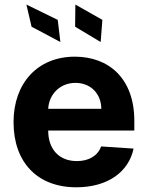

<svg xmlns="http://www.w3.org/2000/svg" viewBox="-20 -797 638 828"><path d="M308.9 10.7C443.9 10.7 534.8 -55 556.1 -156.2L416.2 -165.5C400.9 -123.9 361.9 -102.3 311.4 -102.3C235.8 -102.3 187.9 -152.3 187.9 -233.7V-234H559.3V-275.6C559.3 -460.9 447.1 -552.6 302.9 -552.6C142.4 -552.6 38.4 -438.6 38.4 -270.2C38.4 -97.3 141 10.7 308.9 10.7ZM187.9 -327.8C191.1 -389.9 238.3 -439.6 305.4 -439.6C371.1 -439.6 416.5 -392.8 416.9 -327.8ZM240.4 -615.8 229 -711.3 93.8 -777.3 116.1 -681.8ZM414.1 -615.8 421.5 -711.3 305 -777.3 304 -681.8Z"/></svg>

Font: Karasuma Gothic
Style: Bold
Weight: 700
Designer: Rasmus Andersson / Ryoko Nishizuka
Foundry: Genbu
Version: Version 1.00